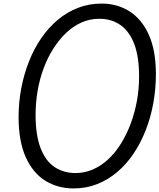

<svg xmlns="http://www.w3.org/2000/svg" viewBox="-20 -1035 892 1074"><path d="M392 19Q303 19 233.5 -24Q164 -67 124 -156Q84 -245 84 -380Q84 -463 99 -541.5Q114 -620 142 -691Q170 -762 210.5 -821Q251 -880 302.5 -923.5Q354 -967 416 -991Q478 -1015 548 -1015Q636 -1015 704.5 -971.5Q773 -928 812.5 -840.5Q852 -753 852 -620Q852 -537 837.5 -457.5Q823 -378 795 -306.5Q767 -235 727 -175.5Q687 -116 635.5 -72.5Q584 -29 523 -5Q462 19 392 19ZM402 -67Q454 -67 500.5 -87.5Q547 -108 586.5 -145Q626 -182 657.5 -233Q689 -284 711.5 -344.5Q734 -405 746 -471.5Q758 -538 758 -607Q758 -719 730.5 -790Q703 -861 653 -895.5Q603 -930 535 -930Q483 -930 436.5 -909.5Q390 -889 350.5 -851.5Q311 -814 279 -764Q247 -714 224.5 -654Q202 -594 190.5 -527.5Q179 -461 179 -393Q179 -279 207 -206.5Q235 -134 285.5 -100.5Q336 -67 402 -67Z"/></svg>

Font: Playwrite ZA
Style: Regular
Weight: 400
Designer: Veronika Burian, José Scaglione
Foundry: TypeTogether
Version: Version 1.002